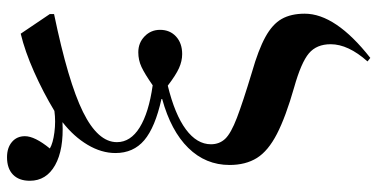

<svg xmlns="http://www.w3.org/2000/svg" viewBox="-284 -561 1075 547"><g transform="rotate(-90 253.5 -287.5)"><path d="M362 230 352 222Q401 167 401 117Q401 77 375 55Q349 33 278 13Q194 -11 145.5 -36Q97 -61 77 -93Q57 -125 57 -171Q57 -239 105.5 -288.5Q154 -338 245 -363V-365Q164 -383 127.5 -414Q91 -445 91 -496Q91 -536 114.5 -575.5Q138 -615 179 -647Q101 -643 56.5 -668Q12 -693 12 -740Q12 -771 29.5 -788Q47 -805 79 -805Q106 -805 122.5 -791Q139 -777 139 -754Q139 -726 104 -683Q119 -674 150 -670Q181 -666 211 -670Q264 -702 322.5 -728Q381 -754 431 -766L487 -683V-671Q294 -631 208 -588.5Q122 -546 122 -492Q122 -453 164 -427Q206 -401 284 -390Q317 -413 336.5 -422Q356 -431 378 -431Q405 -431 423.5 -413Q442 -395 442 -369Q442 -341 423 -323.5Q404 -306 373 -306Q353 -306 333 -315Q313 -324 283 -347Q201 -327 158.5 -295.5Q116 -264 116 -224Q116 -200 131.5 -183.5Q147 -167 191.5 -150Q236 -133 322 -107Q385 -89 421.5 -69Q458 -49 473 -22.5Q488 4 488 43Q488 131 362 230Z"/></g></svg>

Font: Literata 72pt SemiBold
Style: Regular
Weight: 600
Designer: Latin by Veronika Burian and Jose Scaglione. Greek by Irene Vlachou. Cyrillic by Vera Evstafieva.
Foundry: TypeTogether
Version: Version 3.002